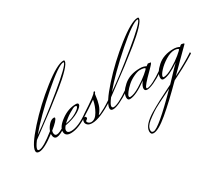

<svg xmlns="http://www.w3.org/2000/svg" viewBox="-210 -973 2007 1751"><g transform="rotate(-30 794.0 -97.5)"><path d="M577 -577Q527 -577 343 -416Q159 -255 45 -120Q178 -211 380 -376.5Q582 -542 582 -574Q582 -577 577 -577ZM-9 5Q35 5 159 -94Q171 -127 197 -155Q223 -183 250 -183Q260 -183 260 -176Q260 -153 178 -87Q175 -76 175 -69Q175 -36 199 -36Q228 -36 292 -79L294 -65Q222 -15 187.5 -15Q153 -15 153 -65V-68Q36 21 -18 21Q-49 21 -49 -4Q-49 -59 79.5 -202.5Q208 -346 363.5 -468Q519 -590 584 -590Q596 -590 596 -581Q596 -557 547.5 -505.5Q499 -454 417 -388Q335 -322 264 -268Q193 -214 110 -153.5Q27 -93 15 -83Q-25 -30 -25 -8Q-25 5 -9 5Z M484 -168Q484 -176 468 -176Q452 -176 403 -145.5Q354 -115 320 -80Q387 -91 435.5 -120.5Q484 -150 484 -168ZM288 -27Q288 2 328 2Q404 2 517 -80L519 -65Q401 18 317 18Q257 18 257 -32Q257 -82 331.5 -136Q406 -190 485 -190Q510 -190 510 -175Q510 -151 454.5 -117.5Q399 -84 309 -68Q288 -44 288 -27Z M679 -201Q683 -207 688.5 -207Q694 -207 694 -201Q694 -195 688 -189Q682 -183 679.5 -152.5Q677 -122 664 -78.5Q651 -35 619 0Q619 2 623 2Q630 2 674 -22L688 -29Q726 -50 769 -80L771 -65Q615 36 532 36Q499 36 483.5 22Q468 8 468 -9Q468 -26 476 -36.5Q484 -47 496 -47Q511 -47 511 -31Q511 -21 495 -13Q490 -10 490 -3Q490 4 501.5 13.5Q513 23 526 23Q570 23 601.5 -32.5Q633 -88 642 -143V-146Q545 -80 511 -60L508 -74Q671 -179 679 -201Z M1358 -577Q1308 -577 1124 -416Q940 -255 826 -120Q959 -211 1161 -376.5Q1363 -542 1363 -574Q1363 -577 1358 -577ZM796 -83Q756 -30 756 -11.5Q756 7 773 7Q820 7 945 -80L947 -65Q814 22 759 22Q732 22 732 -3Q732 -58 860.5 -201.5Q989 -345 1144.5 -467.5Q1300 -590 1365 -590Q1377 -590 1377 -581Q1377 -557 1328.5 -505.5Q1280 -454 1198 -388Q1116 -322 1045 -268Q974 -214 891 -153.5Q808 -93 796 -83Z M950 2Q988 2 1051.5 -36.5Q1115 -75 1157.5 -111Q1200 -147 1200 -153Q1200 -159 1185.5 -163Q1171 -167 1146 -167Q1121 -167 1080 -147.5Q1039 -128 1009 -101Q979 -74 959 -48Q939 -22 939 -10Q939 2 950 2ZM1218 -166Q1238 -182 1240 -182Q1267 -179 1268 -177.5Q1269 -176 1269 -174Q1269 -172 1261 -161.5Q1253 -151 1214 -112Q1117 -17 1117 3Q1117 11 1124 11Q1172 11 1304 -80L1306 -65Q1173 22 1118 22Q1091 22 1091 -3.5Q1091 -29 1122 -70Q1004 17 938 18Q914 18 914 -11Q914 -63 980.5 -122Q1047 -181 1156 -181Q1192 -181 1218 -166Z M1307 -2Q1342 -2 1402.5 -37.5Q1463 -73 1507 -109.5Q1551 -146 1551 -152.5Q1551 -159 1536.5 -163Q1522 -167 1508 -167Q1467 -167 1415.5 -135Q1364 -103 1330.5 -66Q1297 -29 1297 -11Q1297 -2 1307 -2ZM977 381Q1031 381 1294 113Q1117 198 1074.5 227Q1032 256 1005.5 277Q979 298 967 317.5Q955 337 955 359Q955 381 977 381ZM1570 -166Q1586 -182 1591.5 -182Q1597 -182 1608.5 -179Q1620 -176 1620 -172.5Q1620 -169 1612 -162Q1604 -155 1403 46Q1535 -20 1625 -80L1627 -65Q1582 -39 1563 -26Q1509 7 1375 74Q1230 220 1125.5 307.5Q1021 395 970 395Q941 395 941 362Q941 329 971 294.5Q1001 260 1060 224Q1153 168 1309 92Q1316 89 1320 87Q1337 70 1374.5 30Q1412 -10 1424 -22Q1436 -34 1442 -40Q1455 -54 1465 -63Q1354 13 1295 14Q1272 14 1272 -13Q1272 -64 1337.5 -122.5Q1403 -181 1507 -181Q1542 -181 1570 -166Z"/></g></svg>

Font: Monsieur La Doulaise
Style: Regular
Weight: 400
Designer: Alejandro Paul
Foundry: Alejandro Paul
Version: Version 1.000